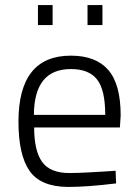

<svg xmlns="http://www.w3.org/2000/svg" viewBox="-20 -729 544 759"><path d="M254 -45Q286 -45 332 -47.5Q378 -50 408 -52L437 -54L439 -4Q326 10 248 10Q140 9 96.5 -54Q53 -117 53 -248Q53 -509 260 -509Q359 -509 408 -452.5Q457 -396 457 -273L454 -225H115Q115 -133 146.5 -89Q178 -45 254 -45ZM114 -275H396Q396 -373 364 -414.5Q332 -456 260 -456Q115 -456 114 -275ZM130 -630V-709H188V-630ZM326 -630V-709H385V-630Z"/></svg>

Font: TypoPRO Titillium Text
Style: 250 wt
Weight: 300
Designer: Accademia di Belle Arti di Urbino and others
Foundry: Accademia di Belle Arti di Urbino and others.
Version: Version 25.000